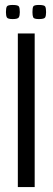

<svg xmlns="http://www.w3.org/2000/svg" viewBox="-20 -755 212 775"><path d="M52 -620H120V0H52ZM137 -678Q117 -678 114 -685Q111 -692 111 -706Q111 -722 114 -728.5Q117 -735 137 -735Q159 -735 162.5 -728.5Q166 -722 166 -706Q166 -692 162.5 -685Q159 -678 137 -678ZM31 -678Q11 -678 7.5 -685Q4 -692 4 -706Q4 -722 7.5 -728.5Q11 -735 31 -735Q53 -735 56.5 -728.5Q60 -722 60 -706Q60 -692 56 -685Q52 -678 31 -678Z"/></svg>

Font: Smooch Sans Thin Medium
Style: Regular
Weight: 500
Version: Version 1.010